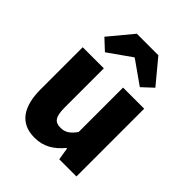

<svg xmlns="http://www.w3.org/2000/svg" viewBox="-212 -865 996 996"><g transform="rotate(45 286.0 -366.5)"><path d="M213 12C280 12 327 -19 368 -68H372L383 0H509V-497H354V-171C327 -134 306 -120 271 -120C231 -120 213 -140 213 -209V-497H58V-189C58 -65 104 12 213 12ZM158 -560 284 -649H288L414 -560L473 -615L365 -745H207L99 -615Z"/></g></svg>

Font: DAIFUKU Sans
Style: Bold
Weight: 700
Designer: Original font ‘Source Han Sans JP’ : Paul D. Hunt
Foundry: Daifuku
Version: Version 1.000